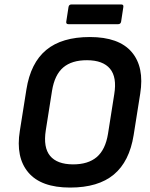

<svg xmlns="http://www.w3.org/2000/svg" viewBox="-20 -834 678 866"><path d="M296.1 12Q165.3 12 107.7 -56.2Q50.1 -124.4 69.5 -243.9L99.1 -430.4Q118.1 -550.3 188.5 -608.6Q258.9 -667 385.4 -667Q516.2 -667 574 -599.3Q631.7 -531.6 612.4 -411.4L582.8 -224.6Q563.8 -105.4 493.4 -46.7Q423 12 296.1 12ZM308.9 -92.6Q377 -92.3 416.3 -125.5Q455.5 -158.8 467.1 -230.3L495.3 -409Q508 -485.9 476.2 -524Q444.5 -562 373 -562.4Q304.1 -562.7 265.3 -529.8Q226.4 -496.8 214.7 -424.7L186.5 -246Q174.5 -169.1 205.9 -131Q237.4 -93 308.9 -92.6ZM289 -724.9Q276.9 -724.9 278.9 -736.6L289 -802.2Q291 -813.9 302 -813.9H527Q538.3 -813.9 536.3 -802.2L526.3 -736.6Q524.3 -724.9 512.6 -724.9Z"/></svg>

Font: Sofia Sans Hairline
Style: Italic
Weight: 1
Italic angle: -9°
Designer: Botio Nikoltchev, Ani Petrova
Foundry: lettersoup
Version: Version 4.102